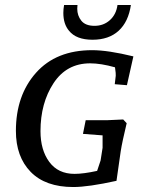

<svg xmlns="http://www.w3.org/2000/svg" viewBox="-20 -742 570 773"><path d="M351 -540Q415 -540 517 -515L491 -399L442 -403L446 -437Q447 -443 443 -471Q386 -487 343 -487Q248 -487 195.5 -407Q143 -327 143 -214Q143 -138 178.5 -90Q214 -42 280 -42Q316 -42 371 -54Q384 -92 385 -96L393 -147V-197L314 -203L325 -258H410L476 -261L490 -246Q472 -171 466 -133L449 -14Q336 11 275 11Q163 11 103.5 -50Q44 -111 44 -215Q44 -358 125 -449Q206 -540 351 -540ZM258 -618Q235 -645 235 -690Q235 -705 238 -722H292Q291 -714 291 -707Q291 -679 307.5 -658.5Q324 -638 360.5 -638Q397 -638 422.5 -661Q448 -684 453 -722H507Q497 -654 457.5 -618Q418 -582 352.5 -582Q287 -582 258 -618Z"/></svg>

Font: Andada SC
Style: Italic
Weight: 400
Italic angle: -8.29999°
Designer: Carolina Giovagnoli
Foundry: Carolina Giovagnoli
Version: Version 1.003